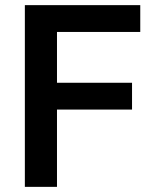

<svg xmlns="http://www.w3.org/2000/svg" viewBox="-20 -727 608 747"><path d="M76.7 -707H525.7V-602.7H201.7V-405H493.7V-300.7H201.7V0H76.7Z"/></svg>

Font: Asta Sans Light
Style: Regular
Weight: 300
Designer: 42dot
Version: Version 1.000